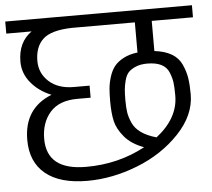

<svg xmlns="http://www.w3.org/2000/svg" viewBox="-60 -784 874 793"><g transform="rotate(-5 377.0 -387.5)"><path d="M764 -730H-10V-680H95Q38 -640 38 -559Q38 -511 70 -472Q102 -433 154 -412Q38 -366 38 -235Q38 -143 98 -94Q158 -45 271 -45Q375 -45 479.5 -86Q584 -127 655.5 -202.5Q727 -278 727 -364Q727 -404 722.5 -432Q718 -460 705 -488.5Q692 -517 664 -533.5Q636 -550 593 -555V-680H764ZM523 -555Q489 -551 464.5 -538Q440 -525 426.5 -508Q413 -491 405 -465.5Q397 -440 395 -417.5Q393 -395 393 -364Q393 -315 400.5 -282Q408 -249 436 -215.5Q464 -182 516 -163Q405 -103 271 -103Q108 -103 108 -233Q108 -300 145.5 -343Q183 -386 259 -386H314V-436H249Q184 -436 146 -470.5Q108 -505 108 -556Q108 -615 142 -646.5Q176 -678 262 -680H523ZM456 -364Q456 -390 457.5 -407Q459 -424 464.5 -445Q470 -466 480.5 -477.5Q491 -489 511 -497.5Q531 -506 559 -506Q594 -506 616.5 -495Q639 -484 648.5 -461Q658 -438 660.5 -418Q663 -398 663 -364Q663 -271 571 -199Q532 -210 507.5 -227.5Q483 -245 472.5 -269Q462 -293 459 -313Q456 -333 456 -364Z"/></g></svg>

Font: Glegoo
Style: Regular
Weight: 400
Version: Version 2.0.1; ttfautohint (v0.9) -r 48 -G 60